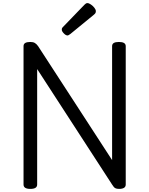

<svg xmlns="http://www.w3.org/2000/svg" viewBox="-20 -1206 963 1240"><path d="M176 14Q132 14 132 -14V-908Q132 -922 143 -928.5Q154 -935 176 -935Q194 -935 205 -928.5Q216 -922 226 -908L704 -172V-908Q704 -922 715 -928.5Q726 -935 748 -935Q792 -935 792 -908V-14Q792 0 781 7Q770 14 749 14Q733 14 724 9Q715 4 704 -14L220 -760V-14Q220 0 209 7Q198 14 176 14ZM416 -977Q405 -977 392 -990.5Q379 -1004 379 -1014Q379 -1019 380 -1022.5Q381 -1026 387 -1032L525 -1175Q530 -1180 534.5 -1183Q539 -1186 544 -1186Q554 -1186 567 -1177Q580 -1168 589.5 -1156Q599 -1144 599 -1134Q599 -1127 596.5 -1122Q594 -1117 584 -1109L435 -987Q429 -983 424.5 -980Q420 -977 416 -977Z"/></svg>

Font: Playwrite DE Grund
Style: Regular
Weight: 400
Designer: Veronika Burian, José Scaglione
Foundry: TypeTogether
Version: Version 1.002